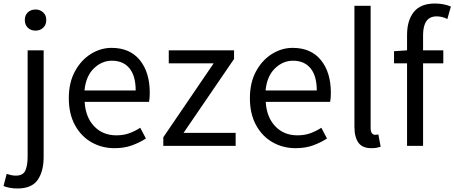

<svg xmlns="http://www.w3.org/2000/svg" viewBox="-64 -829 2582 1091"><path d="M35 242Q11 242 -9.5 238Q-30 234 -44 228L-26 159Q-15 163 -1.5 166Q12 169 26 169Q67 169 80 140Q93 111 93 62V-543H184V62Q184 145 150 193.5Q116 242 35 242ZM138 -655Q111 -655 94 -671.5Q77 -688 77 -716Q77 -742 94 -758.5Q111 -775 138 -775Q164 -775 181.5 -758.5Q199 -742 199 -716Q199 -688 181.5 -671.5Q164 -655 138 -655Z M587 13Q515 13 456 -20.5Q397 -54 362 -118Q327 -182 327 -271Q327 -360 362 -424Q397 -488 452.5 -522.5Q508 -557 570 -557Q674 -557 730.5 -487.5Q787 -418 787 -302Q787 -287 786 -274Q785 -261 783 -250H417Q422 -163 471 -111.5Q520 -60 597 -60Q637 -60 669.5 -71.5Q702 -83 733 -103L765 -42Q730 -19 686 -3Q642 13 587 13ZM416 -315H707Q707 -398 671.5 -441Q636 -484 572 -484Q514 -484 469 -440Q424 -396 416 -315Z M864 0V-49L1150 -469H895V-543H1266V-494L979 -74H1275V0Z M1616 13Q1544 13 1485 -20.5Q1426 -54 1391 -118Q1356 -182 1356 -271Q1356 -360 1391 -424Q1426 -488 1481.5 -522.5Q1537 -557 1599 -557Q1703 -557 1759.5 -487.5Q1816 -418 1816 -302Q1816 -287 1815 -274Q1814 -261 1812 -250H1446Q1451 -163 1500 -111.5Q1549 -60 1626 -60Q1666 -60 1698.5 -71.5Q1731 -83 1762 -103L1794 -42Q1759 -19 1715 -3Q1671 13 1616 13ZM1445 -315H1736Q1736 -398 1700.5 -441Q1665 -484 1601 -484Q1543 -484 1498 -440Q1453 -396 1445 -315Z M2046 13Q1995 13 1972.5 -18.5Q1950 -50 1950 -108V-796H2042V-102Q2042 -81 2049.5 -72Q2057 -63 2067 -63Q2071 -63 2075 -63.5Q2079 -64 2086 -65L2099 5Q2089 8 2077 10.5Q2065 13 2046 13Z M2249 0V-469H2175V-538L2249 -543V-630Q2249 -713 2287.5 -761Q2326 -809 2407 -809Q2433 -809 2456 -804.5Q2479 -800 2498 -792L2478 -721Q2448 -736 2417 -736Q2340 -736 2340 -629V-543H2455V-469H2340V0Z"/></svg>

Font: Chocolate Classical Sans
Style: Regular
Weight: 400
Designer: 田海東、宇文滿月
Foundry: Moonlit Owen
Version: Version 1.001